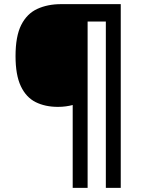

<svg xmlns="http://www.w3.org/2000/svg" viewBox="-20 -780 695 927"><path d="M563 127H491V-676H403V127H331V-273Q316 -269 298 -266.5Q280 -264 260 -264Q198 -264 152 -287Q106 -310 80.5 -364Q55 -418 55 -509Q55 -605 82.5 -659.5Q110 -714 160 -737Q210 -760 275 -760H563Z"/></svg>

Font: Noto Sans Nag Mundari SemiBold
Style: Regular
Weight: 600
Version: Version 1.000